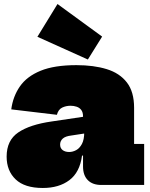

<svg xmlns="http://www.w3.org/2000/svg" viewBox="-20 -920 744 955"><path d="M266 -900 488 -738 417 -624 166 -737ZM484 0Q440.5 0 416.8 -24Q393 -48 393 -92V-187L407 -207L399 -263L393 -289V-341Q393 -361.5 384.2 -373Q375.5 -384.5 361.2 -389.2Q347 -394 331 -394Q308.5 -394 289.2 -384.8Q270 -375.5 263 -349L36 -376Q44.5 -440.5 79 -490.2Q113.5 -540 181.8 -568Q250 -596 360 -596Q446 -596 510.5 -576.2Q575 -556.5 611 -510Q647 -463.5 647 -384V-204H697V0ZM193 15Q102.5 15 57.8 -27.8Q13 -70.5 13 -141Q13 -222 70.8 -261.2Q128.5 -300.5 238 -316L420 -343V-259L335 -246Q305 -242.5 292 -230.5Q279 -218.5 279 -201Q279 -183 291.5 -173.5Q304 -164 324 -164Q341.5 -164 358.8 -173.2Q376 -182.5 387.5 -204Q399 -225.5 399 -263L422 -146H388Q377 -63 325.2 -24Q273.5 15 193 15Z"/></svg>

Font: Hepta Slab Black
Style: Regular
Weight: 900
Designer: Michael LaGattuta
Foundry: Michael LaGattuta
Version: Version 1.102